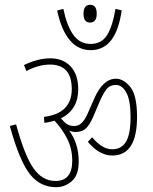

<svg xmlns="http://www.w3.org/2000/svg" viewBox="-20 -875 636 800"><path d="M355 -781Q383 -781 383 -818Q383 -855 356 -855Q328 -855 328 -818Q328 -781 355 -781ZM461 -838Q449 -765 426 -728.5Q403 -692 357 -692Q312 -692 285 -730.5Q258 -769 244 -838L218 -831Q254 -666 358 -666Q464 -666 487 -832ZM214 -95Q250 -95 279 -120Q308 -145 308 -201Q308 -278 268 -331Q281 -325 295 -325Q321 -325 337 -339Q353 -353 369 -390L394 -449Q410 -486 424 -503.5Q438 -521 463 -521Q489 -521 506.5 -489Q524 -457 524 -388Q524 -316 505 -284.5Q486 -253 448 -253Q424 -253 402.5 -267.5Q381 -282 364 -303L346 -284Q394 -227 448 -227Q551 -227 551 -388Q551 -478 523 -512.5Q495 -547 463 -547Q409 -547 373 -465L344 -399Q322 -350 291 -350Q271 -350 259 -358Q247 -366 234 -382Q306 -418 306 -503Q306 -564 274.5 -598Q243 -632 190 -632Q138 -632 80 -604L90 -579Q141 -606 188 -606Q279 -606 279 -504Q279 -402 163 -388L165 -363Q188 -366 207 -372Q237 -341 259 -299Q281 -257 281 -205Q281 -121 211 -121Q156 -121 119 -174.5Q82 -228 47 -357L21 -350Q61 -205 104 -150Q147 -95 214 -95Z"/></svg>

Font: Noto Sans Devanagari Extra Condensed Thin
Style: Regular
Weight: 250
Width: 2
Designer: Monotype Design Team
Foundry: Monotype Imaging Inc.
Version: 1.000